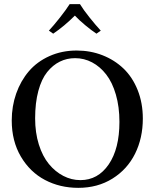

<svg xmlns="http://www.w3.org/2000/svg" viewBox="-20 -904 751 934"><path d="M345.2 -621.1Q305.2 -621.1 271 -604.2Q236.8 -587.4 209.5 -553.5Q182.1 -519.5 166.5 -461.7Q150.9 -403.8 150.9 -328.1Q150.9 -258.8 168.9 -201.2Q187 -143.6 217.8 -106.2Q248.5 -68.8 288.1 -48.3Q327.6 -27.8 371.1 -27.8Q456.5 -27.8 508.8 -104.2Q561 -180.7 561 -311Q561 -384.3 543.7 -443.8Q526.4 -503.4 496.6 -541.7Q466.8 -580.1 428 -600.6Q389.2 -621.1 345.2 -621.1ZM674.8 -327.1Q674.8 -232.4 637 -156.2Q599.1 -80.1 527.1 -35.2Q455.1 9.8 360.8 9.8Q271.5 9.8 198.7 -28.6Q126 -66.9 81.5 -142.3Q37.1 -217.8 37.1 -317.9Q37.1 -387.2 58.8 -449Q80.6 -510.7 120.4 -557.4Q160.2 -604 220.5 -631.1Q280.8 -658.2 353 -658.2Q419.9 -658.2 478.5 -635.3Q537.1 -612.3 580.8 -570.6Q624.5 -528.8 649.7 -465.8Q674.8 -402.8 674.8 -327.1ZM238.8 -740.2 217.8 -754.9Q239.7 -778.3 270.8 -817.6Q301.8 -856.9 318.8 -883.8H369.1Q385.7 -856.4 415.8 -818.8Q445.8 -781.2 470.2 -754.9L449.2 -740.2Q424.8 -756.3 395.3 -780.8Q365.7 -805.2 344.2 -828.1Q292.5 -776.4 238.8 -740.2Z"/></svg>

Font: Common Serif Medium
Style: Regular
Weight: 500
Designer: Philipp H. Poll, Khaled Hosny
Foundry: Stefan Peev, Context Ltd.
Version: Version 1.026